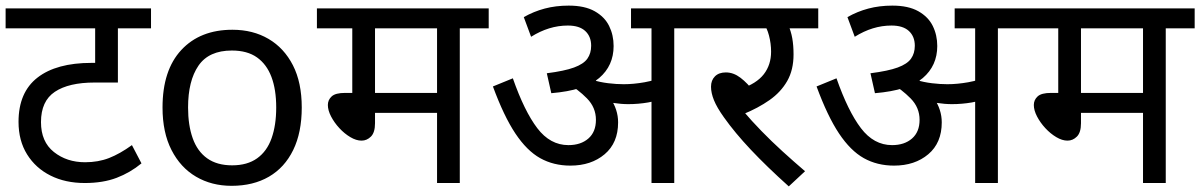

<svg xmlns="http://www.w3.org/2000/svg" viewBox="-20 -652 4276 684"><path d="M518 -551H400V-358H317Q225 -358 175.5 -325Q126 -292 126 -217Q126 -147 172 -110.5Q218 -74 283 -74Q330 -74 368.5 -89Q407 -104 450 -135L484 -70Q444 -37 395.5 -18.5Q347 0 282 0Q213 0 160 -26.5Q107 -53 76.5 -102Q46 -151 46 -218Q46 -323 113.5 -375.5Q181 -428 306 -428H348L319 -404V-551H0V-622H518Z M1055 -269Q1055 -180 1024.5 -117.5Q994 -55 938 -22.5Q882 10 805 10Q734 10 678.5 -22.5Q623 -55 591 -117.5Q559 -180 559 -269Q559 -402 626 -474Q693 -546 808 -546Q881 -546 936.5 -513.5Q992 -481 1023.5 -419.5Q1055 -358 1055 -269ZM650 -269Q650 -206 666.5 -159.5Q683 -113 718 -88Q753 -63 807 -63Q861 -63 896 -88Q931 -113 947.5 -159.5Q964 -206 964 -269Q964 -333 947 -378Q930 -423 895.5 -447.5Q861 -472 806 -472Q724 -472 687 -418Q650 -364 650 -269Z M1618 -551V0H1537V-250H1316V-213Q1316 -180 1301.5 -165.5Q1287 -151 1268 -151Q1249 -151 1228 -163.5Q1207 -176 1189 -195.5Q1171 -215 1159.5 -237Q1148 -259 1148 -278Q1148 -296 1161.5 -308.5Q1175 -321 1209 -321H1235V-551H1109V-622H1721V-551ZM1537 -551H1316V-321H1537Z M2382 -551V0H2301V-551H2228V-622H2486V-551ZM2006 -632Q2063 -632 2098.5 -612Q2134 -592 2150 -559.5Q2166 -527 2166 -488Q2166 -418 2114.5 -374Q2063 -330 1944 -320L1928 -391Q1991 -399 2025 -411.5Q2059 -424 2072.5 -443Q2086 -462 2086 -489Q2086 -522 2065 -541.5Q2044 -561 2003 -561Q1969 -561 1936.5 -551Q1904 -541 1872 -521L1846 -591Q1881 -611 1920.5 -621.5Q1960 -632 2006 -632ZM2182 -216Q2182 -143 2134 -102.5Q2086 -62 2012 -62Q1952 -62 1904.5 -88.5Q1857 -115 1816 -176.5Q1775 -238 1736 -344L1807 -373Q1848 -256 1894 -195.5Q1940 -135 2005 -135Q2049 -135 2076 -158.5Q2103 -182 2103 -225Q2103 -269 2071 -301.5Q2039 -334 2000 -356L2044 -369L2087 -378Q2101 -367 2118 -351Q2135 -335 2145 -320L2155 -301Q2168 -282 2175 -260.5Q2182 -239 2182 -216ZM2202 -352Q2237 -352 2276.5 -359Q2316 -366 2358 -384V-309Q2324 -293 2289 -287Q2254 -281 2218 -281Q2193 -281 2163.5 -285.5Q2134 -290 2106 -298L2086 -352L2092 -367Q2118 -359 2147 -355.5Q2176 -352 2202 -352Z M2755 -551 2787 -566Q2798 -541 2802.5 -515.5Q2807 -490 2807 -458Q2807 -403 2784.5 -363.5Q2762 -324 2721.5 -295.5Q2681 -267 2627 -245L2629 -255Q2657 -222 2692.5 -185.5Q2728 -149 2767.5 -113Q2807 -77 2848 -42L2790 12Q2711 -59 2654.5 -119Q2598 -179 2559 -234Q2534 -269 2523.5 -295Q2513 -321 2513 -343Q2513 -366 2527 -380Q2541 -394 2566 -394Q2593 -394 2618 -375Q2643 -356 2668 -323L2618 -335Q2675 -354 2701 -387.5Q2727 -421 2727 -468Q2727 -497 2719.5 -525.5Q2712 -554 2701 -565L2746 -551H2471V-622H2895V-551Z M3535 -551V0H3454V-551H3381V-622H3639V-551ZM3159 -632Q3216 -632 3251.5 -612Q3287 -592 3303 -559.5Q3319 -527 3319 -488Q3319 -418 3267.5 -374Q3216 -330 3097 -320L3081 -391Q3144 -399 3178 -411.5Q3212 -424 3225.5 -443Q3239 -462 3239 -489Q3239 -522 3218 -541.5Q3197 -561 3156 -561Q3122 -561 3089.5 -551Q3057 -541 3025 -521L2999 -591Q3034 -611 3073.5 -621.5Q3113 -632 3159 -632ZM3335 -216Q3335 -143 3287 -102.5Q3239 -62 3165 -62Q3105 -62 3057.5 -88.5Q3010 -115 2969 -176.5Q2928 -238 2889 -344L2960 -373Q3001 -256 3047 -195.5Q3093 -135 3158 -135Q3202 -135 3229 -158.5Q3256 -182 3256 -225Q3256 -269 3224 -301.5Q3192 -334 3153 -356L3197 -369L3240 -378Q3254 -367 3271 -351Q3288 -335 3298 -320L3308 -301Q3321 -282 3328 -260.5Q3335 -239 3335 -216ZM3355 -352Q3390 -352 3429.5 -359Q3469 -366 3511 -384V-309Q3477 -293 3442 -287Q3407 -281 3371 -281Q3346 -281 3316.5 -285.5Q3287 -290 3259 -298L3239 -352L3245 -367Q3271 -359 3300 -355.5Q3329 -352 3355 -352Z M4133 -551V0H4052V-250H3831V-213Q3831 -180 3816.5 -165.5Q3802 -151 3783 -151Q3764 -151 3743 -163.5Q3722 -176 3704 -195.5Q3686 -215 3674.5 -237Q3663 -259 3663 -278Q3663 -296 3676.5 -308.5Q3690 -321 3724 -321H3750V-551H3624V-622H4236V-551ZM4052 -551H3831V-321H4052Z"/></svg>

Font: hindi25
Style: Book
Weight: 400
Designer: Jelle Bosma - Monotype Design Team
Foundry: Monotype Imaging Inc.
Version: Version 2.003